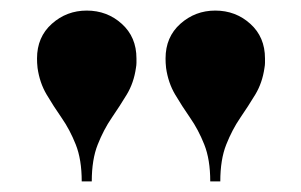

<svg xmlns="http://www.w3.org/2000/svg" viewBox="-20 -780 570 363"><path d="M377.5 -437Q377.5 -478.5 366.2 -506.8Q355 -535 339.5 -557.2Q324 -579.5 311 -601.5Q298 -623.5 294 -651.5Q293.5 -657 293.2 -661Q293 -665 293 -669.5Q293 -710 321 -735Q349 -760 387 -760Q425.5 -760 453.2 -735Q481 -710 481 -669.5Q481 -665 481 -661Q481 -657 480 -651.5Q476 -623.5 462.8 -601.5Q449.5 -579.5 434.2 -557.2Q419 -535 407.8 -506.8Q396.5 -478.5 396.5 -437ZM134.5 -437Q134.5 -478.5 123.2 -506.8Q112 -535 96.5 -557.2Q81 -579.5 68 -601.5Q55 -623.5 51 -651.5Q50.5 -657 50.2 -661Q50 -665 50 -669.5Q50 -710 78 -735Q106 -760 144 -760Q182.5 -760 210.2 -735Q238 -710 238 -669.5Q238 -665 238 -661Q238 -657 237 -651.5Q233 -623.5 219.8 -601.5Q206.5 -579.5 191.2 -557.2Q176 -535 164.8 -506.8Q153.5 -478.5 153.5 -437Z"/></svg>

Font: Bodoni Moda 11pt ExtraBold
Style: Regular
Weight: 800
Designer: Owen Earl
Foundry: indestructible type
Version: Version 2.004